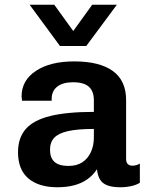

<svg xmlns="http://www.w3.org/2000/svg" viewBox="-20 -780 640 810"><path d="M222 10Q144 10 100 -27Q56 -64 56 -138Q56 -198 88.5 -235.5Q121 -273 191.5 -290.5Q262 -308 376 -308V-357Q376 -395 355 -414Q334 -433 288 -433Q245 -433 221.5 -414.5Q198 -396 198 -363V-355H73Q72 -365 71.5 -368.5Q71 -372 71 -372Q71 -372 71 -371.5Q71 -371 71 -373Q71 -441 131.5 -481Q192 -521 293 -521Q400 -521 456 -480.5Q512 -440 512 -358V-110Q512 -95 519 -88Q526 -81 538 -81Q556 -81 570 -90V-9Q556 0 534 5Q512 10 488 10Q454 10 433 2Q412 -6 402 -22.5Q392 -39 389 -66Q372 -40 347.5 -23Q323 -6 291.5 2Q260 10 222 10ZM269 -80Q304 -80 327.5 -95.5Q351 -111 363.5 -138.5Q376 -166 376 -200V-236Q308 -236 267.5 -227Q227 -218 209 -199Q191 -180 191 -148Q191 -114 210 -97Q229 -80 269 -80ZM473 -760 344 -586H233L105 -760H209L323 -602H255L369 -760Z"/></svg>

Font: Chivo Mono SemiBold
Style: Regular
Weight: 600
Monospace: yes
Designer: Hector Gatti
Foundry: Omnibus-Type
Version: Version 1.008